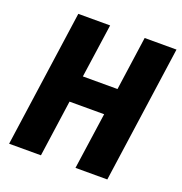

<svg xmlns="http://www.w3.org/2000/svg" viewBox="-125 -795 856 904"><g transform="rotate(20 303.5 -343.0)"><path d="M18 0 115 -686H274.5L236 -416.5H409.5L447.5 -686H607L510 0H350.5L391 -283.5H217.5L177.5 0Z"/></g></svg>

Font: Chivo Mono Medium
Style: Italic
Weight: 500
Italic angle: -8.05°
Monospace: yes
Designer: Hector Gatti
Foundry: Omnibus-Type
Version: Version 1.008